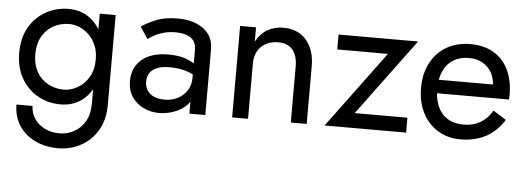

<svg xmlns="http://www.w3.org/2000/svg" viewBox="-47 -601 2631 962"><g transform="rotate(5 1268.0 -120.0)"><path d="M125 30Q125 63 143 91.5Q161 120 194 137.5Q227 155 272 155Q307 155 341 138Q375 121 397.5 84.5Q420 48 420 -10V-80Q398 -42 364 -19Q321 10 263 10Q201 10 149 -19Q97 -48 66 -102Q35 -156 35 -230Q35 -305 66 -358.5Q97 -412 149 -441Q201 -470 263 -470Q321 -470 364 -441Q398 -418 420 -381V-460H500V-10Q500 69 467 122.5Q434 176 382 203Q330 230 272 230Q205 230 153.5 205Q102 180 73 134.5Q44 89 44 30ZM116 -230Q116 -177 137.5 -140Q159 -103 195 -84Q231 -65 273 -65Q308 -65 342 -84Q376 -103 398 -140Q420 -177 420 -230Q420 -270 407 -300.5Q394 -331 372.5 -352Q351 -373 325 -384Q299 -395 273 -395Q231 -395 195 -376Q159 -357 137.5 -320Q116 -283 116 -230Z M630 -413Q656 -432 701.5 -451Q747 -470 811 -470Q865 -470 905.5 -453.5Q946 -437 968.5 -406Q991 -375 991 -330V0H911V-61Q906 -53 901 -47Q874 -18 835.5 -4Q797 10 759 10Q717 10 680.5 -7.5Q644 -25 622 -58Q600 -91 600 -138Q600 -205 647.5 -245.5Q695 -286 780 -286Q830 -286 864 -275Q892 -265 911 -253V-319Q911 -343 903 -358.5Q895 -374 880.5 -383Q866 -392 847 -396Q828 -400 807 -400Q773 -400 745.5 -392Q718 -384 699 -373Q680 -362 669 -354ZM681 -142Q681 -116 693.5 -97Q706 -78 728.5 -68.5Q751 -59 780 -59Q817 -59 846.5 -74Q876 -89 893.5 -116.5Q911 -144 911 -180V-197Q892 -207 872 -213Q835 -223 793 -223Q754 -223 729.5 -213Q705 -203 693 -185Q681 -167 681 -142Z M1421 -280Q1421 -337 1396 -366Q1371 -395 1323 -395Q1288 -395 1261.5 -380.5Q1235 -366 1220.5 -340Q1206 -314 1206 -280V0H1126V-460H1206V-388Q1229 -430 1263.5 -450Q1298 -470 1343 -470Q1416 -470 1458.5 -421.5Q1501 -373 1501 -290V0H1421Z M1621 -385V-460H2021L1736 -75H2001V0H1591L1876 -385Z M2274 10Q2210 10 2160.5 -20.5Q2111 -51 2083.5 -105Q2056 -159 2056 -230Q2056 -302 2084.5 -356Q2113 -410 2164.5 -440Q2216 -470 2284 -470Q2352 -470 2400.5 -441.5Q2449 -413 2475 -360Q2501 -307 2501 -234Q2501 -227 2500.5 -219.5Q2500 -212 2500 -210H2138Q2141 -172 2154 -143Q2171 -105 2204 -85Q2237 -65 2284 -65Q2331 -65 2367 -85.5Q2403 -106 2428 -148L2493 -107Q2457 -49 2402.5 -19.5Q2348 10 2274 10ZM2414 -278Q2411 -311 2398 -336Q2381 -366 2352 -383Q2323 -400 2284 -400Q2238 -400 2205.5 -380.5Q2173 -361 2156 -325Q2146 -304 2141 -278Z"/></g></svg>

Font: Jost
Style: Regular
Weight: 400
Version: Version 3.710